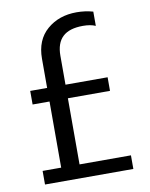

<svg xmlns="http://www.w3.org/2000/svg" viewBox="-81 -774 653 835"><g transform="rotate(-10 245.0 -357.0)"><path d="M49.8 0V-60.1H131.8V-352.1H57.1V-412.1H131.8V-541Q131.8 -623.5 184.1 -668.7Q236.3 -713.9 314.9 -713.9Q352.1 -713.9 387.2 -704.1V-641.1Q365.2 -650.9 332 -650.9Q271.5 -650.9 242.2 -623.3Q212.9 -595.7 212.9 -540V-412.1H398.9V-352.1H212.9V-60.1H439.9V0Z"/></g></svg>

Font: Prompt Light
Style: Regular
Weight: 300
Designer: Katatrad Team
Foundry: CadsonDemak
Version: Version 1.000;PS 001.000;hotconv 1.0.88;makeotf.lib2.5.64775